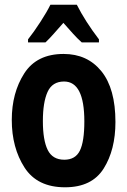

<svg xmlns="http://www.w3.org/2000/svg" viewBox="-20 -786 540 815"><path d="M173 -606Q188 -620 207.5 -642Q227 -664 249 -689Q271 -664 290 -643Q309 -622 327 -606H400V-619Q342 -695 306 -766H194Q180 -737 151.5 -693Q123 -649 99 -619V-606ZM470 -268Q470 -410 410.5 -483.5Q351 -557 250 -557Q136 -557 83 -474.5Q30 -392 30 -277Q30 -159 84 -75Q138 9 256 9Q370 9 420 -70.5Q470 -150 470 -268ZM162 -272Q162 -352 182 -396Q202 -440 252 -440Q338 -440 338 -271Q338 -185 319 -146.5Q300 -108 253 -108Q203 -108 182.5 -149.5Q162 -191 162 -272Z"/></svg>

Font: Noto Sans Mono UI Condensed
Style: Bold
Weight: 700
Width: 3
Designer: Monotype Design team
Foundry: Monotype Imaging Inc.
Version: 1.000